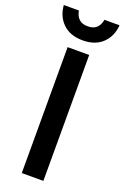

<svg xmlns="http://www.w3.org/2000/svg" viewBox="-189 -952 650 1003"><g transform="rotate(20 136.0 -450.0)"><path d="M75 -700H195V0H75ZM136 -760Q67 -760 26.5 -798.5Q-14 -837 -19 -900H65Q70 -871 87 -854.5Q104 -838 136 -838Q168 -838 185 -854.5Q202 -871 207 -900H291Q286 -837 245.5 -798.5Q205 -760 136 -760Z"/></g></svg>

Font: PT Root UI Bold
Style: Regular
Weight: 700
Designer: Vitaly Kuzmin
Foundry: ParaType Ltd.
Version: Version 2.000G